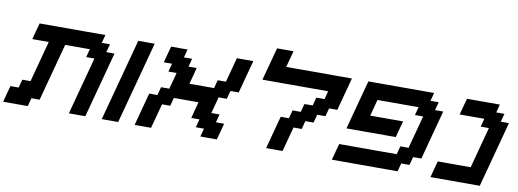

<svg xmlns="http://www.w3.org/2000/svg" viewBox="-60 -1094 3878 1438"><g transform="rotate(10 1879.5 -375.0)"><path d="M500 0H625Q647.5 -83 692.1 -250Q736.8 -417 758.8 -500H696.3L713.4 -562.5H650.9L667.5 -625H167.5Q161.6 -604 150.4 -562.3Q139.2 -520.5 133.8 -500H258.8L175.3 -187.5H112.8L96.2 -125H33.7Q27.8 -104 16.6 -62.5Q5.4 -21 0 0H187.5L204.1 -62.5H266.6L383.8 -500H571.3L554.7 -437.5H617.2Z M750 0H875Q902.8 -104 958.7 -312.3Q1014.6 -520.5 1042.5 -625H917.5Q889.6 -520.5 833.7 -312.3Q777.8 -104 750 0Z M1500 0H1625Q1630.9 -21 1642.1 -62.5Q1653.3 -104 1658.7 -125H1596.2L1612.8 -187.5H1550.3Q1556.2 -208 1567.1 -249.8Q1578.1 -291.5 1583.5 -312.5H1646L1663.1 -375H1725.6Q1736.8 -416.5 1759 -500Q1781.2 -583.5 1792.5 -625H1667.5L1617.2 -437.5H1554.7L1538.1 -375H1350.6Q1356.4 -396 1367.4 -437.5Q1378.4 -479 1383.8 -500H1321.3L1338.4 -562.5H1275.9L1292.5 -625H1167.5Q1161.6 -604 1150.4 -562.3Q1139.2 -520.5 1133.8 -500H1196.3L1179.7 -437.5H1242.2Q1236.8 -417 1225.6 -375Q1214.4 -333 1208.5 -312.5H1146L1129.4 -250H1066.9Q1055.7 -208 1033.4 -125Q1011.2 -42 1000 0H1125L1175.3 -187.5H1237.8L1254.4 -250H1441.9Q1436 -229 1425 -187.3Q1414.1 -145.5 1408.7 -125H1471.2L1454.1 -62.5H1516.6Z M2000 0H2125L2175.3 -187.5H2237.8L2254.4 -250H2316.9L2333.5 -312.5H2396L2413.1 -375H2475.6Q2486.8 -416.5 2509 -500Q2531.2 -583.5 2542.5 -625H2042.5Q2048.3 -646 2059.6 -687.7Q2070.8 -729.5 2076.2 -750H1951.2Q1939.9 -708.5 1917.5 -625Q1895 -541.5 1883.8 -500H2383.8L2367.2 -437.5H2304.7L2288.1 -375H2225.6L2208.5 -312.5H2146L2129.4 -250H2066.9Q2055.7 -208 2033.4 -125Q2011.2 -42 2000 0Z M2500 0H3000L3016.6 -62.5H3079.1L3096.2 -125H3158.7Q3175.3 -187.5 3208.7 -312.5Q3242.2 -437.5 3258.8 -500H3196.3L3213.4 -562.5H3150.9L3167.5 -625H2667.5Q2650.9 -562.5 2617.2 -437.5Q2583.5 -312.5 2566.9 -250H2941.9Q2947.3 -270.5 2958.5 -312.3Q2969.7 -354 2975.6 -375H2725.6Q2731.4 -396 2742.4 -437.5Q2753.4 -479 2758.8 -500H3071.3L3054.7 -437.5H3117.2Q3106 -396 3083.7 -312.5Q3061.5 -229 3050.3 -187.5H2987.8L2971.2 -125H2533.7Q2527.8 -104 2516.6 -62.5Q2505.4 -21 2500 0Z M3250 0H3625Q3647 -83 3691.9 -250Q3736.8 -417 3758.8 -500H3696.3L3713.4 -562.5H3650.9L3667.5 -625H3417.5Q3411.6 -604 3400.4 -562.3Q3389.2 -520.5 3383.8 -500H3571.3L3554.7 -437.5H3617.2L3533.7 -125H3283.7Q3277.8 -104 3266.6 -62.5Q3255.4 -21 3250 0Z"/></g></svg>

Font: Faithful 32x
Style: Oblique
Weight: 400
Foundry: Faithful Resource Pack
Version: Version 1.0; January 27, 2023